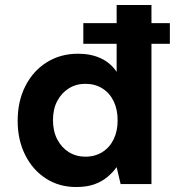

<svg xmlns="http://www.w3.org/2000/svg" viewBox="-20 -740 726 772"><path d="M315 -564V-647H663V-564ZM286 12Q218 12 165 -22Q112 -56 81.5 -116.5Q51 -177 51 -254Q51 -333 82 -394Q113 -455 168 -489.5Q223 -524 294 -524Q346 -524 385.5 -505.5Q425 -487 449 -451V-720H589V0H465L449 -68Q434 -47 412 -28.5Q390 -10 359.5 1Q329 12 286 12ZM323 -110Q362 -110 391.5 -128.5Q421 -147 437 -180Q453 -213 453 -256Q453 -300 437 -333Q421 -366 391.5 -384.5Q362 -403 323 -403Q286 -403 256.5 -384.5Q227 -366 210 -333.5Q193 -301 193 -257Q193 -213 210 -180Q227 -147 256.5 -128.5Q286 -110 323 -110Z"/></svg>

Font: DM Sans 12pt ExtraBold
Style: Regular
Weight: 800
Version: Version 4.004;gftools[0.9.30]